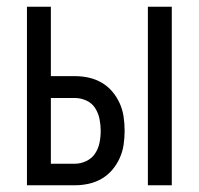

<svg xmlns="http://www.w3.org/2000/svg" viewBox="-20 -550 590 570"><path d="M419 0V-530H490V0ZM60 0V-530H131V-324H203Q223 -324 243.5 -319.5Q264 -315 282 -304.5Q300 -294 313.5 -278Q327 -262 335.5 -243Q344 -224 347 -203Q350 -182 350 -162Q350 -141 347 -120.5Q344 -100 335.5 -81Q327 -62 313.5 -46Q300 -30 282 -19.5Q264 -9 243.5 -4.5Q223 0 203 0ZM131 -64H203Q220 -64 236.5 -72Q253 -80 262.5 -94.5Q272 -109 275.5 -126.5Q279 -144 279 -162Q279 -179 275.5 -196.5Q272 -214 262.5 -229Q253 -244 236.5 -251.5Q220 -259 203 -259H131Z"/></svg>

Font: Lode
Style: Regular
Weight: 400
Monospace: yes
Designer: Belleve Invis
Foundry: Belleve Invis
Version: Version 29.2.0; ttfautohint (v1.8.3)